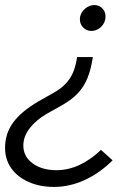

<svg xmlns="http://www.w3.org/2000/svg" viewBox="-35 -523 550 757"><path d="M331 -298Q324 -250 310 -215.5Q296 -181 272 -155.5Q248 -130 211 -109L147 -73Q105 -48 81 -16Q57 16 57 51Q57 94 93.5 121Q130 148 188 148Q235 148 280 126.5Q325 105 363 68L409 109Q359 159 299.5 186.5Q240 214 178 214Q122 214 78 194.5Q34 175 9.5 140.5Q-15 106 -15 60Q-15 4 16.5 -39.5Q48 -83 116 -123L178 -158Q219 -181 240.5 -214Q262 -247 269 -298ZM337 -503Q356 -503 368.5 -490Q381 -477 381 -458Q381 -443 373.5 -430Q366 -417 353 -409Q340 -401 325 -401Q306 -401 293 -414.5Q280 -428 280 -447Q280 -462 288 -474.5Q296 -487 309 -495Q322 -503 337 -503Z"/></svg>

Font: Red Hat Display VF
Style: Italic
Weight: 300
Italic angle: -12°
Designer: Pentagram, MCKL
Foundry: Pentagram, MCKL
Version: Version 1.010